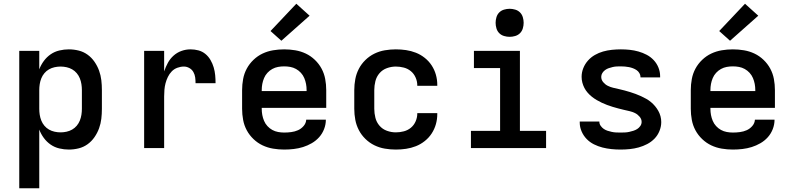

<svg xmlns="http://www.w3.org/2000/svg" viewBox="-20 -792 4240 1027"><path d="M83 215V-520H190V-421Q199 -445 214.5 -466Q230 -487 251 -501.5Q272 -516 297.5 -522Q323 -528 348 -528Q375 -528 401 -521.5Q427 -515 448.5 -499.5Q470 -484 485.5 -461.5Q501 -439 510 -414Q519 -389 522 -363Q525 -337 525 -310V-210Q525 -183 522 -157Q519 -131 510 -106Q501 -81 485.5 -58.5Q470 -36 448.5 -20.5Q427 -5 401 1.5Q375 8 348 8Q323 8 297.5 2Q272 -4 251 -18.5Q230 -33 214.5 -54Q199 -75 190 -99V215ZM304 -84Q320 -84 336 -87.5Q352 -91 366 -99Q380 -107 390.5 -119.5Q401 -132 407 -147Q413 -162 415.5 -178Q418 -194 418 -210V-310Q418 -326 415.5 -342Q413 -358 407 -373Q401 -388 390.5 -400.5Q380 -413 366 -421Q352 -429 336 -432.5Q320 -436 304 -436Q288 -436 272 -432.5Q256 -429 242 -421Q228 -413 217.5 -400.5Q207 -388 201 -373Q195 -358 192.5 -342Q190 -326 190 -310V-210Q190 -194 192.5 -178Q195 -162 201 -147Q207 -132 217.5 -119.5Q228 -107 242 -99Q256 -91 272 -87.5Q288 -84 304 -84Z M751 0V-520H858V-410Q866 -434 878 -456Q890 -478 908.5 -494.5Q927 -511 950.5 -519.5Q974 -528 999 -528Q1021 -528 1041.5 -522.5Q1062 -517 1078.5 -503.5Q1095 -490 1106 -471Q1117 -452 1123 -431.5Q1129 -411 1131 -390Q1133 -369 1133 -347H1026Q1026 -363 1024 -378Q1022 -393 1014.5 -406.5Q1007 -420 993 -428Q979 -436 964 -436Q946 -436 928.5 -429.5Q911 -423 898.5 -410Q886 -397 878 -380.5Q870 -364 865.5 -347Q861 -330 859.5 -312Q858 -294 858 -276V0Z M1500 8Q1470 8 1440.5 3Q1411 -2 1384.5 -14.5Q1358 -27 1336 -48Q1314 -69 1300 -95Q1286 -121 1280.5 -150.5Q1275 -180 1275 -210V-310Q1275 -340 1280.5 -369.5Q1286 -399 1300 -425Q1314 -451 1336 -472Q1358 -493 1384.5 -505.5Q1411 -518 1440.5 -523Q1470 -528 1500 -528Q1530 -528 1559.5 -523Q1589 -518 1615.5 -505.5Q1642 -493 1664 -472Q1686 -451 1700 -425Q1714 -399 1719.5 -369.5Q1725 -340 1725 -310V-215H1380V-210Q1380 -193 1383 -177Q1386 -161 1392.5 -145.5Q1399 -130 1410.5 -117.5Q1422 -105 1436.5 -97Q1451 -89 1467.5 -86Q1484 -83 1500 -83Q1519 -83 1538 -85.5Q1557 -88 1574 -95.5Q1591 -103 1604 -118Q1617 -133 1618 -152H1723Q1723 -126 1713.5 -101.5Q1704 -77 1687 -58Q1670 -39 1647.5 -26Q1625 -13 1601 -5.5Q1577 2 1551.5 5Q1526 8 1500 8ZM1380 -305H1620V-310Q1620 -327 1617 -343Q1614 -359 1607.5 -374.5Q1601 -390 1589.5 -402.5Q1578 -415 1563.5 -423Q1549 -431 1533 -434Q1517 -437 1500 -437Q1483 -437 1467 -434Q1451 -431 1436.5 -423Q1422 -415 1410.5 -402.5Q1399 -390 1392.5 -374.5Q1386 -359 1383 -343Q1380 -327 1380 -310ZM1485 -574 1427 -626 1565 -772 1636 -708Z M2097 8Q2068 8 2038.5 3Q2009 -2 1982.5 -15Q1956 -28 1934.5 -49Q1913 -70 1899.5 -96Q1886 -122 1880.5 -151Q1875 -180 1875 -210V-310Q1875 -340 1880.5 -369Q1886 -398 1899.5 -424Q1913 -450 1934.5 -471Q1956 -492 1982.5 -505Q2009 -518 2038.5 -523Q2068 -528 2097 -528Q2125 -528 2152 -524Q2179 -520 2204.5 -510Q2230 -500 2252 -482.5Q2274 -465 2289 -442Q2304 -419 2311.5 -392.5Q2319 -366 2319 -338V-333H2212V-336Q2212 -357 2203 -377.5Q2194 -398 2177.5 -411.5Q2161 -425 2140 -430.5Q2119 -436 2097 -436Q2073 -436 2049.5 -427.5Q2026 -419 2010 -400.5Q1994 -382 1988 -358Q1982 -334 1982 -310V-210Q1982 -186 1988 -162Q1994 -138 2010 -119.5Q2026 -101 2049.5 -92.5Q2073 -84 2097 -84Q2119 -84 2140 -89.5Q2161 -95 2177.5 -108.5Q2194 -122 2203 -142.5Q2212 -163 2212 -184V-187H2319V-182Q2319 -154 2311.5 -127.5Q2304 -101 2289 -78Q2274 -55 2252 -37.5Q2230 -20 2204.5 -10Q2179 0 2152 4Q2125 8 2097 8Z M2499 0V-92H2655V-428H2515V-520H2761V-92H2901V0ZM2706 -595Q2691 -595 2676 -599.5Q2661 -604 2650.5 -614.5Q2640 -625 2635.5 -640Q2631 -655 2631 -670Q2631 -685 2635.5 -700Q2640 -715 2650.5 -725.5Q2661 -736 2676 -740.5Q2691 -745 2706 -745Q2721 -745 2736 -740.5Q2751 -736 2761.5 -725.5Q2772 -715 2776.5 -700Q2781 -685 2781 -670Q2781 -655 2776.5 -640Q2772 -625 2761.5 -614.5Q2751 -604 2736 -599.5Q2721 -595 2706 -595Z M3299 8Q3275 8 3250.5 5.5Q3226 3 3202.5 -3Q3179 -9 3157 -20Q3135 -31 3118 -48.5Q3101 -66 3091 -89Q3081 -112 3081 -136V-142H3186V-140Q3186 -129 3193 -119Q3200 -109 3209.5 -102.5Q3219 -96 3230 -92.5Q3241 -89 3252.5 -86.5Q3264 -84 3275.5 -83.5Q3287 -83 3299 -83Q3311 -83 3322.5 -83.5Q3334 -84 3345.5 -86.5Q3357 -89 3368 -92.5Q3379 -96 3388.5 -102Q3398 -108 3405 -118Q3412 -128 3412 -140Q3412 -155 3401.5 -167.5Q3391 -180 3377 -187Q3363 -194 3347.5 -197.5Q3332 -201 3317 -204.5Q3302 -208 3287 -212Q3272 -216 3257 -220.5Q3242 -225 3227.5 -230.5Q3213 -236 3199 -242.5Q3185 -249 3171.5 -257Q3158 -265 3146 -274.5Q3134 -284 3123.5 -296Q3113 -308 3106 -321.5Q3099 -335 3095 -350Q3091 -365 3091 -381Q3091 -405 3100 -427.5Q3109 -450 3125 -468Q3141 -486 3162 -498Q3183 -510 3206 -516.5Q3229 -523 3253 -525.5Q3277 -528 3301 -528Q3325 -528 3348.5 -525.5Q3372 -523 3395 -516.5Q3418 -510 3439 -499Q3460 -488 3476.5 -470.5Q3493 -453 3502 -430.5Q3511 -408 3511 -384V-378H3406V-380Q3406 -391 3400 -401Q3394 -411 3385 -417Q3376 -423 3365.5 -427Q3355 -431 3344.5 -433Q3334 -435 3323 -436Q3312 -437 3301 -437Q3290 -437 3279 -436.5Q3268 -436 3257.5 -433.5Q3247 -431 3236.5 -427.5Q3226 -424 3217 -417.5Q3208 -411 3202 -401.5Q3196 -392 3196 -381Q3196 -365 3206.5 -352.5Q3217 -340 3231 -333Q3245 -326 3260 -322.5Q3275 -319 3290.5 -315.5Q3306 -312 3321 -308Q3336 -304 3350.5 -299.5Q3365 -295 3380 -289.5Q3395 -284 3409 -277.5Q3423 -271 3436.5 -263.5Q3450 -256 3462 -246Q3474 -236 3484 -224Q3494 -212 3501.5 -198.5Q3509 -185 3513 -170Q3517 -155 3517 -139Q3517 -115 3507.5 -91.5Q3498 -68 3481 -50.5Q3464 -33 3442 -21.5Q3420 -10 3396.5 -3.5Q3373 3 3348.5 5.5Q3324 8 3299 8Z M3900 8Q3870 8 3840.5 3Q3811 -2 3784.5 -14.5Q3758 -27 3736 -48Q3714 -69 3700 -95Q3686 -121 3680.5 -150.5Q3675 -180 3675 -210V-310Q3675 -340 3680.5 -369.5Q3686 -399 3700 -425Q3714 -451 3736 -472Q3758 -493 3784.5 -505.5Q3811 -518 3840.5 -523Q3870 -528 3900 -528Q3930 -528 3959.5 -523Q3989 -518 4015.5 -505.5Q4042 -493 4064 -472Q4086 -451 4100 -425Q4114 -399 4119.5 -369.5Q4125 -340 4125 -310V-215H3780V-210Q3780 -193 3783 -177Q3786 -161 3792.5 -145.5Q3799 -130 3810.5 -117.5Q3822 -105 3836.5 -97Q3851 -89 3867.5 -86Q3884 -83 3900 -83Q3919 -83 3938 -85.5Q3957 -88 3974 -95.5Q3991 -103 4004 -118Q4017 -133 4018 -152H4123Q4123 -126 4113.5 -101.5Q4104 -77 4087 -58Q4070 -39 4047.5 -26Q4025 -13 4001 -5.5Q3977 2 3951.5 5Q3926 8 3900 8ZM3780 -305H4020V-310Q4020 -327 4017 -343Q4014 -359 4007.5 -374.5Q4001 -390 3989.5 -402.5Q3978 -415 3963.5 -423Q3949 -431 3933 -434Q3917 -437 3900 -437Q3883 -437 3867 -434Q3851 -431 3836.5 -423Q3822 -415 3810.5 -402.5Q3799 -390 3792.5 -374.5Q3786 -359 3783 -343Q3780 -327 3780 -310ZM3885 -574 3827 -626 3965 -772 4036 -708Z"/></svg>

Font: Iosevka Semibold Extended
Style: Regular
Weight: 600
Width: 7
Monospace: yes
Designer: Belleve Invis
Foundry: Belleve Invis
Version: Version 32.5.0; ttfautohint (v1.8.4)